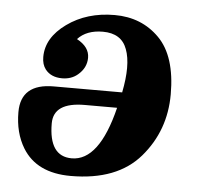

<svg xmlns="http://www.w3.org/2000/svg" viewBox="-43 -549 625 606"><g transform="rotate(5 269.5 -246.0)"><path d="M200.7 -42.5Q287.6 -42.5 329.6 -213.9H227.5Q128.4 -213.9 128.4 -147Q128.4 -42.5 200.7 -42.5ZM202.1 13.2Q94.2 13.2 49.3 -60.5Q20.5 -107.9 20.5 -173.3Q20.5 -263.7 124.5 -263.7H341.3Q350.1 -307.6 350.1 -341.3Q350.1 -376.5 340.8 -400.9Q323.2 -449.2 264.2 -449.2Q212.4 -449.2 184.6 -418.9Q224.6 -397.5 224.6 -363.3Q224.6 -331.1 197.8 -308.6Q177.7 -291.5 148.4 -291.5Q113.3 -291.5 95.2 -314.5Q83.5 -329.6 83.5 -353.5Q83.5 -414.6 146.2 -459.7Q209 -504.9 296.9 -504.9Q382.3 -504.9 438.5 -448.2Q494.6 -391.6 494.6 -271Q494.6 -155.8 421.9 -71.3Q349.1 13.2 202.1 13.2Z"/></g></svg>

Font: Munson
Style: Bold Italic
Weight: 700
Italic angle: -12°
Designer: Paul James MIller
Foundry: High-Logic / Made with FontCreator
Version: Version 2.10;May 5, 2019;FontCreator 11.5.0.2430 64-bit